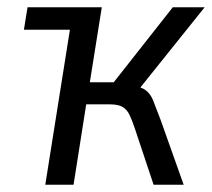

<svg xmlns="http://www.w3.org/2000/svg" viewBox="-20 -510 585 530"><path d="M105 0 173 -428H46L56 -490H261L228 -283H294L457 -490H545L355 -253L344 -275Q371 -270 383.5 -260Q396 -250 403 -232Q410 -214 423 -180L487 0H404L352 -156Q344 -180 337 -194Q330 -208 318 -215Q306 -222 282 -222H218L183 0Z"/></svg>

Font: Nunito Sans 10pt Condensed
Style: Italic
Weight: 400
Width: 3
Italic angle: -9°
Designer: Vernon Adams
Foundry: Vernon Adams
Version: Version 3.101;gftools[0.9.27]